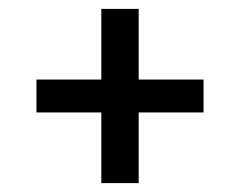

<svg xmlns="http://www.w3.org/2000/svg" viewBox="-20 -556 540 432"><path d="M208 -144V-303H62V-377H208V-536H292V-377H438V-303H292V-144Z"/></svg>

Font: Iosevka Term Curly Medium
Style: Regular
Weight: 500
Designer: Belleve Invis
Foundry: Belleve Invis
Version: Version 32.3.0